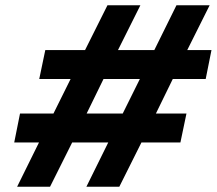

<svg xmlns="http://www.w3.org/2000/svg" viewBox="-20 -709 823 729"><path d="M45 0 128 -168H34L56 -278H183L248 -409H129L152 -519H303L388 -689H513L428 -519H566L650 -689H776L691 -519H783L761 -409H636L572 -278H688L665 -168H517L433 0H308L391 -168H254L170 0ZM309 -278H446L511 -409H373Z"/></svg>

Font: Saira Expanded ExtraBold
Style: Italic
Weight: 800
Width: 7
Italic angle: -12°
Designer: Hector Gatti with collaboration of the Omnibus-Type team
Foundry: Omnibus-Type
Version: Version 1.101